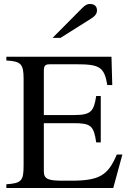

<svg xmlns="http://www.w3.org/2000/svg" viewBox="-20 -948 651 968"><path d="M597 -169H569C524 -63 481 -37 338 -37H302C228 -37 201 -42 201 -84V-327H352C438 -327 453 -314 465 -230H488V-464H465C453 -385 438 -368 352 -368H201V-588C201 -620 208 -624 236 -624H367C483 -624 506 -609 521 -519H546L542 -662H12V-643C87 -639 99 -624 99 -550V-114C99 -37 89 -24 12 -19V0H551ZM245 -757H285L439 -854C460 -867 469 -880 469 -896C469 -916 456 -928 434 -928C419 -928 410 -923 392 -905Z"/></svg>

Font: XITS Math
Style: Regular
Weight: 400
Designer: MicroPress Inc., with final additions and corrections provided by Coen Hoffman, Elsevier (retired)
Version: Version 1.302